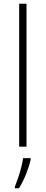

<svg xmlns="http://www.w3.org/2000/svg" viewBox="-20 -846 242 1021"><path d="M121 -66H82V-826H121ZM143 3Q135 39 118.5 80Q102 121 81 155H59V147Q66 130 75.5 102.5Q85 75 92.5 45.5Q100 16 103 -5H143Z"/></svg>

Font: Noto Sans Malayalam UI SemiCondensed ExtraLight
Style: Regular
Weight: 200
Width: 4
Designer: Jelle Bosma - Monotype Design Team
Foundry: Monotype Imaging Inc.
Version: Version 2.104; ttfautohint (v1.8.4.7-5d5b)